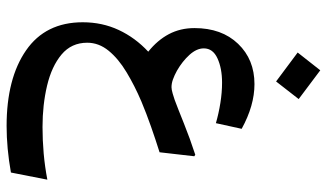

<svg xmlns="http://www.w3.org/2000/svg" viewBox="-218 -391 961 564"><g transform="rotate(90 262.0 -108.5)"><path d="M349.6 352.1Q210 352.1 127.4 294.9Q44.9 237.8 44.9 128.4Q44.9 71.3 67.6 22.7Q90.3 -25.9 131.3 -64Q97.7 -90.8 79.8 -124.5Q62 -158.2 62 -199.7Q62 -279.8 108.2 -327.9Q154.3 -376 226.6 -376Q289.6 -376 357.9 -338.4L341.3 -262.7Q312.5 -271 281.7 -275.9Q251 -280.8 222.2 -280.8Q180.2 -280.8 150.9 -267.3Q121.6 -253.9 121.6 -227.1Q121.6 -206.1 140.6 -185.1Q159.7 -164.1 187 -148.4Q201.2 -140.6 212.9 -136.5Q224.6 -132.3 235.8 -132.3Q242.2 -132.3 254.2 -135.7Q266.1 -139.2 272.9 -141.6Q297.9 -150.9 342 -168.7Q386.2 -186.5 434.1 -202.1L438.5 -199.2L426.8 -97.2Q389.2 -85.4 351.1 -72Q313 -58.6 277.8 -43.9Q231 -23.9 191.7 -0.2Q152.3 23.4 128.7 52.2Q105 81.1 105 115.2Q105 161.6 139.6 190.7Q174.3 219.7 231 233.2Q287.6 246.6 352.5 246.6Q391.1 246.6 430.2 243.2Q469.2 239.7 507.3 232.4L486.3 339.4Q415 352.1 349.6 352.1ZM218.8 -439.5 133.8 -502.9 186 -569.3 270.5 -505.9Z"/></g></svg>

Font: Markazi Text SemiBold
Style: Regular
Weight: 600
Designer: Borna Izadpanah (Arabic designer), Fiona Ross (Arabic design director) and Florian Runge (Latin designer)
Foundry: Borna Izadpanah and Florian Runge
Version: Version 1.001; ttfautohint (v1.8.3)